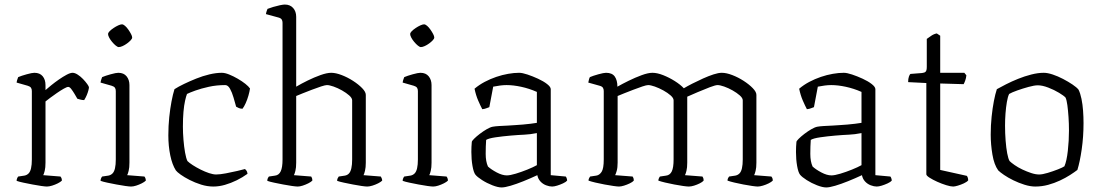

<svg xmlns="http://www.w3.org/2000/svg" viewBox="-20 -820 4844 844"><path d="M186 0Q179 0 161.5 -2.5Q144 -5 123 -9Q102 -13 83 -17Q64 -21 53 -25Q53 -31 55.5 -36.5Q58 -42 60 -44L87 -48Q98 -50 105.5 -57.5Q113 -65 116.5 -80.5Q120 -96 120 -119V-420Q120 -429 116 -434.5Q112 -440 102 -443L53 -457Q54 -465 56.5 -471.5Q59 -478 60 -481Q74 -487 97.5 -493.5Q121 -500 131 -500Q155 -500 167.5 -485Q180 -470 180 -446V-424Q189 -432 205 -445Q221 -458 239 -470.5Q257 -483 273 -491.5Q289 -500 299 -500Q309 -500 321.5 -492Q334 -484 345 -472.5Q356 -461 363.5 -450.5Q371 -440 371 -436Q371 -432 368.5 -422.5Q366 -413 361.5 -402Q357 -391 350 -380Q341 -380 332.5 -382.5Q324 -385 320 -386Q315 -395 307.5 -407.5Q300 -420 293 -429Q286 -438 280 -438Q274 -438 260 -430Q246 -422 230 -411Q214 -400 200 -389.5Q186 -379 180 -374V-105Q180 -83 176.5 -69Q173 -55 170 -50L246 -44Q248 -42 250 -37.5Q252 -33 252 -26Q246 -20 234 -14Q222 -8 209 -4Q196 0 186 0Z M556 0Q549 0 531 -2.5Q513 -5 492 -9Q471 -13 452 -17Q433 -21 422 -25Q422 -31 424.5 -36.5Q427 -42 429 -44L456 -48Q467 -50 474.5 -57.5Q482 -65 485.5 -80.5Q489 -96 489 -119V-420Q489 -429 485 -434.5Q481 -440 471 -443L422 -457Q423 -465 425.5 -471.5Q428 -478 429 -481Q443 -487 466.5 -493.5Q490 -500 500 -500Q524 -500 536.5 -484.5Q549 -469 549 -446V-105Q549 -83 545.5 -69Q542 -55 539 -50L615 -44Q618 -40 619.5 -35.5Q621 -31 621 -26Q615 -20 603 -14Q591 -8 578.5 -4Q566 0 556 0ZM502 -613Q497 -613 489 -619.5Q481 -626 473 -635.5Q465 -645 460 -654.5Q455 -664 455 -670Q455 -676 462 -683Q469 -690 479.5 -697Q490 -704 500 -708.5Q510 -713 516 -713Q522 -713 529.5 -706.5Q537 -700 544 -690Q551 -680 556 -670.5Q561 -661 561 -655Q561 -650 554.5 -643Q548 -636 538.5 -629Q529 -622 519 -617.5Q509 -613 502 -613Z M918 0Q891 0 864 -8.5Q837 -17 813.5 -29Q790 -41 774 -52.5Q758 -64 753 -71Q737 -96 728.5 -137Q720 -178 720 -225Q720 -267 724 -305Q728 -343 734 -374.5Q740 -406 747 -428Q764 -439 789 -451Q814 -463 842.5 -474.5Q871 -486 900.5 -493Q930 -500 955 -500Q969 -500 987.5 -492.5Q1006 -485 1025 -474Q1044 -463 1058.5 -451.5Q1073 -440 1079 -431Q1077 -417 1072 -399.5Q1067 -382 1060 -366.5Q1053 -351 1046 -342Q1037 -342 1030 -345Q1023 -348 1018 -351Q1013 -369 1006.5 -391.5Q1000 -414 991 -430Q982 -446 970 -446Q932 -446 898 -438.5Q864 -431 839 -422Q814 -413 802 -407Q798 -397 793.5 -377Q789 -357 786.5 -328.5Q784 -300 784 -263Q784 -236 786.5 -205.5Q789 -175 793.5 -149.5Q798 -124 804 -112Q812 -104 827.5 -94Q843 -84 862 -74.5Q881 -65 899 -59Q917 -53 930 -53Q947 -53 973 -58Q999 -63 1023 -68.5Q1047 -74 1057 -77Q1059 -75 1063 -70.5Q1067 -66 1068 -56Q1046 -40 1020.5 -27.5Q995 -15 969 -7.5Q943 0 918 0Z M1289 0Q1281 0 1263.5 -2.5Q1246 -5 1225 -9Q1204 -13 1185 -17Q1166 -21 1155 -25Q1155 -33 1158 -38Q1161 -43 1162 -44L1189 -48Q1206 -50 1214 -67Q1222 -84 1222 -119V-720Q1222 -728 1218.5 -734Q1215 -740 1204 -743L1149 -758Q1150 -765 1152.5 -772Q1155 -779 1156 -781Q1166 -785 1181 -789.5Q1196 -794 1210.5 -797Q1225 -800 1232 -800Q1255 -800 1268.5 -785Q1282 -770 1282 -746V-439Q1304 -452 1332.5 -466Q1361 -480 1389 -490Q1417 -500 1436 -500Q1456 -500 1482 -490Q1508 -480 1532 -464.5Q1556 -449 1572 -432.5Q1588 -416 1588 -403V-105Q1588 -84 1584.5 -69.5Q1581 -55 1578 -50L1654 -44Q1656 -41 1658 -36Q1660 -31 1660 -26Q1654 -20 1642 -14Q1630 -8 1617 -4Q1604 0 1594 0Q1587 0 1569.5 -2.5Q1552 -5 1531.5 -9Q1511 -13 1492 -17Q1473 -21 1462 -25Q1462 -31 1464 -35.5Q1466 -40 1469 -44L1496 -48Q1507 -50 1514 -57.5Q1521 -65 1524.5 -80.5Q1528 -96 1528 -119V-379Q1528 -389 1515 -400.5Q1502 -412 1483.5 -422.5Q1465 -433 1446.5 -439.5Q1428 -446 1417 -446Q1410 -446 1391.5 -440Q1373 -434 1351 -425.5Q1329 -417 1310 -409.5Q1291 -402 1282 -398V-105Q1282 -83 1278.5 -69Q1275 -55 1272 -50L1348 -44Q1350 -41 1351.5 -37Q1353 -33 1353 -26Q1347 -20 1335 -14Q1323 -8 1310.5 -4Q1298 0 1289 0Z M1884 0Q1877 0 1859 -2.5Q1841 -5 1820 -9Q1799 -13 1780 -17Q1761 -21 1750 -25Q1750 -31 1752.5 -36.5Q1755 -42 1757 -44L1784 -48Q1795 -50 1802.5 -57.5Q1810 -65 1813.5 -80.5Q1817 -96 1817 -119V-420Q1817 -429 1813 -434.5Q1809 -440 1799 -443L1750 -457Q1751 -465 1753.5 -471.5Q1756 -478 1757 -481Q1771 -487 1794.5 -493.5Q1818 -500 1828 -500Q1852 -500 1864.5 -484.5Q1877 -469 1877 -446V-105Q1877 -83 1873.5 -69Q1870 -55 1867 -50L1943 -44Q1946 -40 1947.5 -35.5Q1949 -31 1949 -26Q1943 -20 1931 -14Q1919 -8 1906.5 -4Q1894 0 1884 0ZM1830 -613Q1825 -613 1817 -619.5Q1809 -626 1801 -635.5Q1793 -645 1788 -654.5Q1783 -664 1783 -670Q1783 -676 1790 -683Q1797 -690 1807.5 -697Q1818 -704 1828 -708.5Q1838 -713 1844 -713Q1850 -713 1857.5 -706.5Q1865 -700 1872 -690Q1879 -680 1884 -670.5Q1889 -661 1889 -655Q1889 -650 1882.5 -643Q1876 -636 1866.5 -629Q1857 -622 1847 -617.5Q1837 -613 1830 -613Z M2185 4Q2169 4 2144.5 -5.5Q2120 -15 2099 -28.5Q2078 -42 2070 -52Q2062 -62 2057 -90.5Q2052 -119 2052 -152Q2052 -164 2052.5 -175Q2053 -186 2054 -196Q2054 -200 2064 -210Q2074 -220 2089 -231.5Q2104 -243 2119.5 -252Q2135 -261 2146 -263Q2157 -265 2174 -266Q2191 -267 2213 -268Q2227 -269 2244 -270Q2261 -271 2278.5 -272.5Q2296 -274 2312 -276Q2328 -278 2340 -280V-416Q2306 -431 2271 -438.5Q2236 -446 2207 -446Q2193 -446 2178 -444Q2163 -442 2148 -439L2131 -349Q2127 -348 2119 -344.5Q2111 -341 2100 -340Q2092 -355 2082 -378Q2072 -401 2066 -430Q2086 -447 2110.5 -460Q2135 -473 2161.5 -482Q2188 -491 2214 -495.5Q2240 -500 2262 -500Q2276 -500 2298.5 -492.5Q2321 -485 2345 -474Q2369 -463 2385 -450.5Q2401 -438 2401 -428V-50L2467 -44Q2469 -42 2471 -36.5Q2473 -31 2473 -26Q2468 -20 2455 -14Q2442 -8 2429 -4Q2416 0 2407 0Q2395 0 2380.5 -5.5Q2366 -11 2355.5 -22.5Q2345 -34 2342 -50Q2312 -36 2281 -23.5Q2250 -11 2224.5 -3.5Q2199 4 2185 4ZM2208 -49Q2222 -49 2247 -56.5Q2272 -64 2298 -74.5Q2324 -85 2340 -94V-235Q2310 -229 2285 -228Q2260 -227 2225 -224Q2190 -221 2159 -216.5Q2128 -212 2117 -205Q2115 -177 2115 -143.5Q2115 -110 2125 -88Q2139 -75 2163.5 -62Q2188 -49 2208 -49Z M2701 0Q2694 0 2676.5 -2.5Q2659 -5 2637.5 -9Q2616 -13 2597 -17.5Q2578 -22 2567 -26Q2567 -32 2570 -37.5Q2573 -43 2574 -44L2601 -48Q2615 -50 2624.5 -64.5Q2634 -79 2634 -119V-420Q2634 -428 2630.5 -434Q2627 -440 2616 -443L2566 -457Q2568 -466 2569 -470.5Q2570 -475 2573 -481Q2587 -487 2610.5 -493.5Q2634 -500 2644 -500Q2671 -500 2682.5 -483.5Q2694 -467 2694 -439Q2715 -451 2743.5 -465Q2772 -479 2800.5 -489.5Q2829 -500 2848 -500Q2869 -500 2895.5 -489.5Q2922 -479 2946.5 -463.5Q2971 -448 2986 -432Q3001 -441 3023.5 -452.5Q3046 -464 3070.5 -475Q3095 -486 3116.5 -493Q3138 -500 3153 -500Q3173 -500 3199 -490Q3225 -480 3249 -464.5Q3273 -449 3289 -432.5Q3305 -416 3305 -403V-105Q3305 -83 3301.5 -69Q3298 -55 3295 -50L3371 -44Q3373 -42 3375 -37.5Q3377 -33 3377 -26Q3371 -20 3359 -14Q3347 -8 3333.5 -4Q3320 0 3311 0Q3304 0 3286.5 -2.5Q3269 -5 3248 -9Q3227 -13 3208 -17.5Q3189 -22 3178 -26Q3178 -32 3180.5 -37Q3183 -42 3185 -44L3212 -48Q3223 -50 3230.5 -57.5Q3238 -65 3241.5 -80.5Q3245 -96 3245 -119V-379Q3245 -389 3232 -400.5Q3219 -412 3200.5 -422.5Q3182 -433 3163.5 -439.5Q3145 -446 3134 -446Q3125 -446 3100 -436.5Q3075 -427 3047 -415Q3019 -403 3001 -395V-105Q3001 -83 2997.5 -69Q2994 -55 2991 -50L3068 -44Q3070 -41 3071.5 -37Q3073 -33 3073 -26Q3068 -20 3056 -14Q3044 -8 3031 -4Q3018 0 3008 0Q3000 0 2982.5 -2.5Q2965 -5 2944 -9Q2923 -13 2904 -17.5Q2885 -22 2874 -26Q2874 -31 2876.5 -36.5Q2879 -42 2881 -44L2908 -48Q2925 -50 2933 -66.5Q2941 -83 2941 -119V-379Q2941 -389 2928 -400.5Q2915 -412 2896 -422.5Q2877 -433 2858.5 -439.5Q2840 -446 2829 -446Q2822 -446 2804 -440Q2786 -434 2764 -425.5Q2742 -417 2723 -409.5Q2704 -402 2695 -398V-105Q2695 -83 2691 -69Q2687 -55 2684 -50L2761 -44Q2763 -41 2764.5 -37Q2766 -33 2766 -26Q2761 -20 2748.5 -14Q2736 -8 2723 -4Q2710 0 2701 0Z M3612 4Q3596 4 3571.5 -5.5Q3547 -15 3526 -28.5Q3505 -42 3497 -52Q3489 -62 3484 -90.5Q3479 -119 3479 -152Q3479 -164 3479.5 -175Q3480 -186 3481 -196Q3481 -200 3491 -210Q3501 -220 3516 -231.5Q3531 -243 3546.5 -252Q3562 -261 3573 -263Q3584 -265 3601 -266Q3618 -267 3640 -268Q3654 -269 3671 -270Q3688 -271 3705.5 -272.5Q3723 -274 3739 -276Q3755 -278 3767 -280V-416Q3733 -431 3698 -438.5Q3663 -446 3634 -446Q3620 -446 3605 -444Q3590 -442 3575 -439L3558 -349Q3554 -348 3546 -344.5Q3538 -341 3527 -340Q3519 -355 3509 -378Q3499 -401 3493 -430Q3513 -447 3537.5 -460Q3562 -473 3588.5 -482Q3615 -491 3641 -495.5Q3667 -500 3689 -500Q3703 -500 3725.5 -492.5Q3748 -485 3772 -474Q3796 -463 3812 -450.5Q3828 -438 3828 -428V-50L3894 -44Q3896 -42 3898 -36.5Q3900 -31 3900 -26Q3895 -20 3882 -14Q3869 -8 3856 -4Q3843 0 3834 0Q3822 0 3807.5 -5.5Q3793 -11 3782.5 -22.5Q3772 -34 3769 -50Q3739 -36 3708 -23.5Q3677 -11 3651.5 -3.5Q3626 4 3612 4ZM3635 -49Q3649 -49 3674 -56.5Q3699 -64 3725 -74.5Q3751 -85 3767 -94V-235Q3737 -229 3712 -228Q3687 -227 3652 -224Q3617 -221 3586 -216.5Q3555 -212 3544 -205Q3542 -177 3542 -143.5Q3542 -110 3552 -88Q3566 -75 3590.5 -62Q3615 -49 3635 -49Z M4170 0Q4159 0 4139.5 -6Q4120 -12 4100 -21Q4080 -30 4066 -39Q4052 -48 4052 -54V-455L3972 -459Q3972 -474 3975.5 -483.5Q3979 -493 3982 -495L4033 -499Q4044 -500 4049 -505Q4054 -510 4054 -526V-649Q4062 -655 4074 -663Q4086 -671 4098 -673L4113 -663V-500H4219L4228 -489Q4227 -477 4223 -466Q4219 -455 4216 -450L4113 -453V-73L4230 -47Q4232 -45 4234 -39.5Q4236 -34 4236 -27Q4230 -20 4217 -14Q4204 -8 4190.5 -4Q4177 0 4170 0Z M4531 0Q4509 0 4483.5 -8Q4458 -16 4434.5 -27.5Q4411 -39 4393.5 -51Q4376 -63 4368 -71Q4350 -96 4342.5 -140.5Q4335 -185 4335 -228Q4335 -269 4339 -307Q4343 -345 4349 -376Q4355 -407 4362 -428Q4378 -437 4402.5 -449.5Q4427 -462 4455.5 -473.5Q4484 -485 4513.5 -492.5Q4543 -500 4568 -500Q4585 -500 4607.5 -492.5Q4630 -485 4653 -473Q4676 -461 4694.5 -448.5Q4713 -436 4721 -426Q4729 -410 4734 -385.5Q4739 -361 4741 -333.5Q4743 -306 4743 -279Q4743 -219 4735 -163.5Q4727 -108 4716 -73Q4703 -63 4683.5 -50.5Q4664 -38 4639.5 -26.5Q4615 -15 4587.5 -7.5Q4560 0 4531 0ZM4548 -53Q4562 -53 4585.5 -60Q4609 -67 4630.5 -75.5Q4652 -84 4659 -89Q4669 -112 4674 -157Q4679 -202 4679 -246Q4679 -277 4677 -306Q4675 -335 4672 -357.5Q4669 -380 4664 -391Q4657 -399 4635.5 -412Q4614 -425 4588 -435Q4562 -445 4542 -445Q4527 -445 4501.5 -438Q4476 -431 4452 -422.5Q4428 -414 4416 -407Q4410 -395 4406 -371.5Q4402 -348 4400 -321Q4398 -294 4398 -268Q4398 -234 4400.5 -202Q4403 -170 4407.5 -146Q4412 -122 4418 -112Q4425 -105 4440 -94.5Q4455 -84 4474 -75Q4493 -66 4512.5 -59.5Q4532 -53 4548 -53Z"/></svg>

Font: Texturina 12pt Thin
Style: Regular
Weight: 250
Designer: Guillermo Torres Carreño
Foundry: Omnibus-Type
Version: Version 1.002